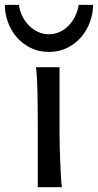

<svg xmlns="http://www.w3.org/2000/svg" viewBox="-64 -777 406 797"><path d="M183.1 -231.9Q183.1 -208.5 183.8 -176.5Q184.6 -144.5 185.8 -111.8Q187 -79.1 188.7 -49.3Q190.4 -19.5 192.9 0H92.8V-258.8Q92.8 -294.4 92.5 -329.1Q92.3 -363.8 91.6 -394.8Q90.8 -425.8 89.4 -452.4Q87.9 -479 85.4 -498H183.1ZM322.3 -756.8Q322.3 -721.2 309.6 -686.3Q296.9 -651.4 273.2 -623.5Q249.5 -595.7 215.6 -578.6Q181.6 -561.5 139.2 -561.5Q96.2 -561.5 62.3 -578.6Q28.3 -595.7 4.6 -623.5Q-19 -651.4 -31.5 -686.3Q-43.9 -721.2 -43.9 -756.8H14.6Q17.6 -731.9 28.6 -710Q39.6 -688 56.2 -671.1Q72.8 -654.3 94 -644.5Q115.2 -634.8 139.2 -634.8Q163.1 -634.8 184.1 -644.5Q205.1 -654.3 221.2 -671.1Q237.3 -688 248 -710Q258.8 -731.9 262.7 -756.8Z"/></svg>

Font: Andika Eur
Style: Regular
Weight: 400
Designer: Victor Gaultney, Annie Olsen, Julie Remington, Don Collingsworth, Eric Hays, Becca Hirsbrunner
Foundry: SIL International
Version: Version 5.000